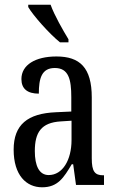

<svg xmlns="http://www.w3.org/2000/svg" viewBox="-20 -786 494 816"><path d="M235 -606H271V-619C248 -657 211 -721 195 -766H100V-756C120 -721 190 -642 235 -606ZM159 10C226 10 251 -31 285 -88H291L303 0H422V-41H419C383 -41 370 -57 370 -113V-372C370 -499 319 -546 220 -546C130 -546 71 -510 71 -450C71 -409 96 -388 145 -388C145 -453 157 -497 213 -497C272 -497 283 -448 283 -373V-312L218 -309C97 -304 38 -256 38 -150C38 -41 92 10 159 10ZM187 -42C146 -42 128 -82 128 -144C128 -223 155 -265 238 -270L284 -273V-191C284 -106 246 -42 187 -42Z"/></svg>

Font: Noto Serif Myanmar ExtCond
Style: Regular
Weight: 400
Width: 2
Designer: Ben Mitchell and the Monotype Design Team
Foundry: Monotype Imaging Inc.
Version: Version 2.106